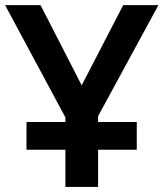

<svg xmlns="http://www.w3.org/2000/svg" viewBox="-20 -734 642 754"><path d="M365.2 0V-146H517.1V-254.9H365.2V-277.8L602.1 -713.9H463.9L300.8 -398.9L139.2 -713.9H0L236.8 -272.9V-254.9H84V-146H236.8V0Z"/></svg>

Font: Noto Reveo Sans
Style: Regular
Weight: 600
Designer: Monotype Design Team
Foundry: Monotype Imaging Inc.
Version: Version 2.007